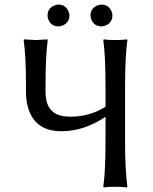

<svg xmlns="http://www.w3.org/2000/svg" viewBox="-20 -821 673 844"><path d="M377.9 -752.9Q377.9 -783.2 406.2 -796.4Q416.5 -800.8 425.8 -800.8Q456.1 -800.8 469.7 -772.9Q474.1 -762.7 474.1 -752.9Q474.1 -722.7 445.8 -709.5Q435.5 -705.1 425.8 -705.1Q395.5 -705.1 382.3 -732.9Q377.9 -743.2 377.9 -752.9ZM189 -752.9Q189 -783.2 217.3 -796.4Q227.5 -800.8 236.8 -800.8Q267.1 -800.8 280.3 -772.9Q284.7 -762.7 285.2 -752.9Q285.2 -722.7 256.8 -709.5Q246.6 -705.1 236.8 -705.1Q206.5 -705.1 193.4 -732.9Q189 -743.2 189 -752.9ZM180.2 -444.8V-417Q180.2 -326.7 252 -311.5Q270 -308.1 292 -308.1Q376 -309.1 443.8 -351.6V-444.8Q443.8 -573.7 434.1 -645L436 -647.9Q454.1 -645 486.8 -645Q519.5 -645 538.1 -647.9L540 -645Q530.3 -578.1 529.8 -444.8V-200.2Q529.8 -71.3 540 0L538.1 2.9Q520 0 486.8 0Q454.1 0 436 2.9L434.1 0Q443.8 -68.4 443.8 -200.2V-307.6Q349.6 -244.1 250 -244.1Q122.6 -244.1 98.6 -367.7Q93.8 -393.1 94.2 -421.9V-444.8Q94.2 -573.7 84 -645L85.9 -647.9Q87.9 -647.9 137.2 -645L189 -647.9L189.9 -645Q180.2 -577.6 180.2 -444.8Z"/></svg>

Font: Linux Biolinum O
Style: Regular
Weight: 400
Designer: Philipp H. Poll
Foundry: Philipp H. Poll
Version: Version 1.0.4